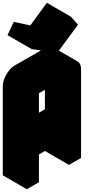

<svg xmlns="http://www.w3.org/2000/svg" viewBox="-63 -1311 646 1381"><path d="M217 -740 433 -865Q467 -885 493.5 -870Q520 -855 520 -815V-175L433 -125V-325L217 -200V0L130 50V-590Q130 -617 142 -646.5Q154 -676 174 -701.5Q194 -727 217 -740ZM433 -425V-765L217 -640V-300ZM349 -931 165 -958 210 -1054 328 -1028 447 -1191 498 -1133ZM433 -325V-125L260 -225V-425ZM433 -765V-425L260 -525V-865ZM447 -1191 328 -1028 155 -1128 274 -1291ZM328 -1028 210 -1054 36 -1154 155 -1128ZM433 -425 217 -300 43 -400 260 -525ZM494 -870Q467 -885 433 -865L217 -740Q194 -727 174 -701.5Q154 -676 142 -646.5Q130 -617 130 -590V50L-43 -50V-690Q-43 -717 -31.1 -746.5Q-19.3 -776 0.5 -801.5Q20.3 -827 43 -840L260 -965Q294.4 -985 320 -970ZM210 -1054 165 -958 -9 -1058 36 -1154Z"/></svg>

Font: Nabla Normal
Style: Regular
Weight: 400
Designer: Arthur Reinders Folmer
Version: Version 1.000